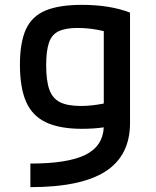

<svg xmlns="http://www.w3.org/2000/svg" viewBox="-20 -550 640 790"><path d="M105 123Q258 123 330.5 87.5Q403 52 407 -26Q386 -23 363.5 -21.5Q341 -20 317 -20Q226 -20 169.5 -46.5Q113 -73 87.5 -131Q62 -189 62 -284Q62 -375 86.5 -429Q111 -483 167 -506.5Q223 -530 317 -530Q433 -530 515 -498V-44Q515 90 414.5 155Q314 220 105 220ZM407 -124V-422Q377 -429 351 -432Q325 -435 299 -435Q250 -435 221.5 -421.5Q193 -408 181.5 -374.5Q170 -341 170 -282Q170 -218 183 -181.5Q196 -145 227 -129.5Q258 -114 312 -114Q356 -114 407 -124Z"/></svg>

Font: M PLUS Code Latin 60 Medium
Style: Regular
Weight: 500
Width: 7
Monospace: yes
Designer: Coji Morishita
Foundry: UNDERFOREST DESIGN
Version: Version 1.005; ttfautohint (v1.8.3)